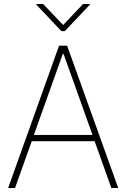

<svg xmlns="http://www.w3.org/2000/svg" viewBox="-20 -934 628 954"><path d="M20.5 0 273.4 -707H313.5L567.4 0H533.2L450.2 -232.4H137.7L54.7 0ZM439.5 -263.7 295.9 -666H292L148.4 -263.7ZM293.9 -809.6 392.6 -914.1H426.8V-911.1L301.8 -779.3H285.2L160.2 -911.1V-914.1H194.3Z"/></svg>

Font: Pretendard GOV Thin
Style: Regular
Weight: 100
Designer: Base glyphs from Inter by Rasmus Andersson; Hangeul glyphs from Noto Sans CJK(Source Han Sans) by Jang Soo-young and Kan
Foundry: Kil Hyung-jin
Version: Version 1.309